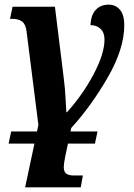

<svg xmlns="http://www.w3.org/2000/svg" viewBox="-20 -565 574 825"><path d="M283 0H399L388 52H272L261 104Q254 139 254 153Q254 172 264 180.5Q274 189 298 189H336L327 240H88L128 52H17L28 0H139L145 -28L94 -431Q90 -461 75 -472.5Q60 -484 32 -484H23L34 -536H216L253 -237Q260 -183 262 -137.5Q264 -92 265 -83H268Q335 -157 382 -245.5Q429 -334 429 -395Q429 -425 412 -441Q395 -457 369 -457Q370 -498 390.5 -521.5Q411 -545 447 -545Q477 -545 495.5 -523Q514 -501 514 -457Q514 -355 442.5 -231.5Q371 -108 286 -15Z"/></svg>

Font: Noto Serif Narrow
Style: Bold Italic
Weight: 700
Width: 4
Italic angle: -12°
Designer: Monotype Design Team
Foundry: Monotype Imaging Inc.
Version: Version 1.001